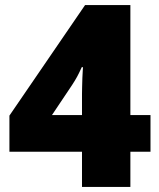

<svg xmlns="http://www.w3.org/2000/svg" viewBox="-20 -734 626 754"><path d="M571 -138H492V0H302V-138H17V-280L314 -714H492V-282H571ZM302 -365Q302 -376 302.5 -393.5Q303 -411 303.5 -428Q304 -445 305 -457Q306 -469 306 -470H301Q291 -448 283.5 -434Q276 -420 263 -400L184 -282H302Z"/></svg>

Font: Noto Sans Khmer Black
Style: Regular
Weight: 900
Version: Version 2.003